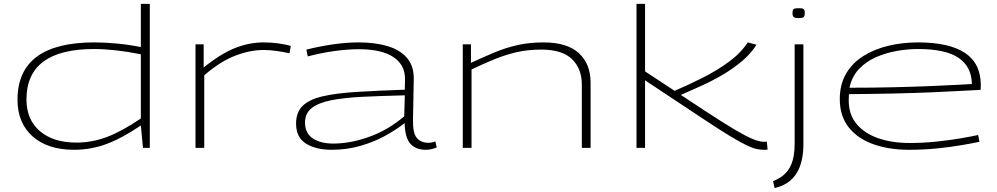

<svg xmlns="http://www.w3.org/2000/svg" viewBox="-20 -760 5124 987"><path d="M715 0 704 -115Q605 -48 525.5 -19Q446 10 361 10Q225 10 147.5 -59Q70 -128 70 -247Q70 -542 465 -542Q520 -542 582.5 -536Q645 -530 704 -518V-740H750V0ZM704 -151V-481Q634 -495 574 -501.5Q514 -508 464 -508Q116 -508 116 -249Q116 -145 185 -86Q254 -27 373 -27Q453 -27 530 -56Q607 -85 704 -151Z M1027 -532V-413Q1115 -484 1188 -513Q1261 -542 1336 -542Q1377 -542 1414 -536.5Q1451 -531 1475 -524L1468 -486Q1438 -493 1402.5 -498Q1367 -503 1335 -503Q1265 -503 1188.5 -473.5Q1112 -444 1030 -373V0H985V-532Z M1502 -125Q1502 -183 1536 -216Q1570 -249 1639 -265Q1708 -281 1813 -287.5Q1918 -294 2061 -299L2062 -352Q2063 -426 2002.5 -466.5Q1942 -507 1824 -507Q1769 -507 1702 -498Q1635 -489 1562 -470L1555 -505Q1623 -522 1692 -532Q1761 -542 1824 -542Q1908 -542 1972 -523Q2036 -504 2072 -462.5Q2108 -421 2107 -353L2103 -143Q2102 -74 2123.5 -50Q2145 -26 2182 -26Q2200 -26 2218 -33L2225 -2Q2197 10 2169 10Q2118 10 2090 -20.5Q2062 -51 2060 -127Q2018 -94 1961 -62.5Q1904 -31 1834 -10.5Q1764 10 1683 10Q1605 10 1553.5 -21.5Q1502 -53 1502 -125ZM1548 -130Q1548 -75 1588 -48.5Q1628 -22 1694 -22Q1782 -22 1879 -57Q1976 -92 2058 -162L2061 -270Q1941 -267 1846 -262.5Q1751 -258 1684.5 -245Q1618 -232 1583 -205Q1548 -178 1548 -130Z M2359 0V-532H2401V-437Q2466 -467 2523.5 -491Q2581 -515 2641.5 -528.5Q2702 -542 2774 -542Q2896 -542 2956 -486.5Q3016 -431 3016 -335V0H2971V-325Q2971 -407 2920.5 -456Q2870 -505 2763 -505Q2694 -505 2637 -492Q2580 -479 2524.5 -456.5Q2469 -434 2404 -403V0Z M3906 10Q3889 10 3869.5 6Q3850 2 3818.5 -13Q3787 -28 3736 -58.5Q3685 -89 3604 -143L3296 -347V0H3252V-740H3296V-393L3448 -293Q3520 -324 3592.5 -360.5Q3665 -397 3726 -441.5Q3787 -486 3824 -542L3869 -530Q3839 -483 3793 -444.5Q3747 -406 3693 -374.5Q3639 -343 3583.5 -318Q3528 -293 3480 -272L3606 -189Q3696 -130 3754 -95.5Q3812 -61 3848 -46Q3884 -31 3908 -31Q3910 -31 3914 -31.5Q3918 -32 3922 -32L3926 9Q3922 10 3916.5 10Q3911 10 3906 10Z M4086 -667Q4067 -667 4060.5 -672Q4054 -677 4054 -693Q4054 -709 4060 -713.5Q4066 -718 4086 -718Q4105 -718 4111 -713.5Q4117 -709 4117 -693Q4117 -677 4111 -672Q4105 -667 4086 -667ZM4110 -532V-20Q4110 145 4003 193Q3995 197 3983.5 200.5Q3972 204 3962 207L3954 171Q3968 166 3983 157Q4024 135 4044.5 92Q4065 49 4065 -20V-532Z M4653 10Q4549 10 4468.5 -19Q4388 -48 4342.5 -106Q4297 -164 4297 -250Q4297 -326 4329.5 -381.5Q4362 -437 4419 -472.5Q4476 -508 4548 -525Q4620 -542 4700 -542Q4859 -542 4940.5 -488Q5022 -434 5022 -322Q5022 -317 5021.5 -311Q5021 -305 5021 -298Q4995 -297 4933.5 -293.5Q4872 -290 4782.5 -286Q4693 -282 4581.5 -279.5Q4470 -277 4344 -276Q4344 -268 4343.5 -260Q4343 -252 4343 -243Q4343 -171 4383.5 -122.5Q4424 -74 4494.5 -49.5Q4565 -25 4656 -25Q4726 -25 4793 -32Q4860 -39 4916 -48.5Q4972 -58 5008 -66L5015 -31Q4977 -23 4921.5 -13.5Q4866 -4 4797 3Q4728 10 4653 10ZM4347 -309Q4467 -309 4573 -311.5Q4679 -314 4763 -317.5Q4847 -321 4902 -324Q4957 -327 4976 -328Q4975 -416 4908.5 -462Q4842 -508 4699 -508Q4646 -508 4589.5 -498Q4533 -488 4482 -465.5Q4431 -443 4395 -404.5Q4359 -366 4347 -309Z"/></svg>

Font: Georama ExtraExtended ExtraLight
Style: Regular
Weight: 200
Width: 8
Designer: Jean-Baptiste Levee
Foundry: Production Type
Version: Version 1.000